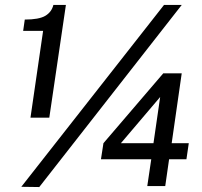

<svg xmlns="http://www.w3.org/2000/svg" viewBox="-20 -751 816 775"><path d="M103 -276 154 -626.5H73.5L80 -672Q137.5 -672 163 -687.2Q188.5 -702.5 195.5 -731H246L179 -276ZM138.5 4 66 3 642 -731H713.5ZM574.5 0 590.5 -108H387.5L397.5 -173L639 -455H713.5L673 -173H742L732.5 -108H662.5L647 0ZM468 -173H599.5L626.5 -359.5Z"/></svg>

Font: Public Sans Thin SemiBold
Style: Italic
Weight: 600
Italic angle: -8°
Version: Version 2.001